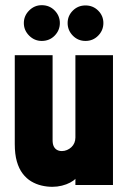

<svg xmlns="http://www.w3.org/2000/svg" viewBox="-20 -714 494 741"><path d="M141 -694Q113 -694 92.5 -673.5Q72 -653 72 -625Q72 -597 92.5 -576.5Q113 -556 141 -556Q171 -556 191 -576.5Q211 -597 211 -625Q211 -653 191 -673.5Q171 -694 141 -694ZM310 -693Q281 -693 261 -673Q241 -653 241 -625Q241 -597 261 -576.5Q281 -556 310 -556Q339 -556 359 -576.5Q379 -597 379 -625Q379 -653 359 -673Q339 -693 310 -693ZM271 -24V0H416V-501H271V-183Q271 -172 267 -162.5Q263 -153 255.5 -146Q248 -139 238.5 -135Q229 -131 219 -131Q208 -131 200 -135.5Q192 -140 187.5 -149Q183 -158 183 -173V-501H37V-158Q37 -119 45 -91Q53 -63 67.5 -44Q82 -25 100.5 -14Q119 -3 140 2Q161 7 182 7Q201 7 219 2.5Q237 -2 251 -9.5Q265 -17 271 -24Z"/></svg>

Font: Advent Pro ExtraBold
Style: Regular
Weight: 800
Designer: VivaRado, Andreas Kalpakidis
Foundry: VivaRado, Andreas Kalpakidis
Version: Version 3.000